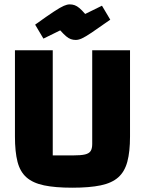

<svg xmlns="http://www.w3.org/2000/svg" viewBox="-20 -859 675 894"><path d="M316.7 15Q236.9 15 185.1 4.1Q133.2 -6.8 103.4 -33Q73.6 -59.2 61.6 -105.6Q49.6 -152.1 49.6 -223.2V-625H225.6V-135.4H320.8Q357.1 -135.4 376 -139.9Q394.8 -144.4 402.1 -155.9Q409.4 -167.4 409.4 -188.4V-625H585.4V-223.2Q585.4 -152.8 573 -106.4Q560.6 -59.9 530.8 -33.4Q501 -6.8 448.8 4.1Q396.6 15 316.7 15ZM332.6 -673Q320.6 -673 309.8 -676.8Q299 -680.6 287.5 -690.4Q276 -700.3 260.4 -717.6L182.2 -679.2L143.6 -744.2Q200.8 -785.4 231.3 -805.3Q261.8 -825.3 277.3 -831.9Q292.8 -838.6 304.3 -838.6Q317.1 -838.6 327.7 -834.8Q338.2 -831 349.4 -821.7Q360.7 -812.3 376.6 -794L454.8 -832.4L493.4 -767.4Q437.4 -727.7 406.8 -707.2Q376.2 -686.8 360.8 -679.9Q345.4 -673 332.6 -673Z"/></svg>

Font: Changa
Style: Regular
Weight: 400
Designer: Eduardo Rodriguez Tunni
Foundry: Eduardo Rodriguez Tunni
Version: Version 3.003